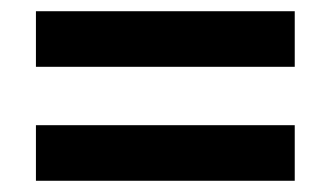

<svg xmlns="http://www.w3.org/2000/svg" viewBox="-20 -459 589 342"><path d="M44 -340V-439H505V-340ZM44 -137V-236H505V-137Z"/></svg>

Font: Nunito Sans 10pt SemiCondensed ExtraBold
Style: Regular
Weight: 800
Width: 4
Designer: Vernon Adams
Foundry: Vernon Adams
Version: Version 3.101;gftools[0.9.27]